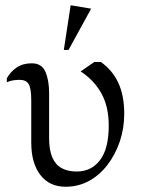

<svg xmlns="http://www.w3.org/2000/svg" viewBox="-20 -701 535 731"><path d="M230 10Q168 10 133.5 -35Q99 -80 99 -158V-318Q99 -365 89 -381Q79 -397 55 -397Q45 -397 32.5 -395.5Q20 -394 6 -388V-403Q20 -428 43.5 -444Q67 -460 101 -460Q139 -460 153 -427.5Q167 -395 167 -346V-174Q167 -130 179 -102Q191 -74 214.5 -61Q238 -48 272 -48Q328 -48 361 -91.5Q394 -135 394 -223Q394 -295 366 -345.5Q338 -396 287 -429L339 -465H364Q408 -434 430.5 -385.5Q453 -337 453 -268Q453 -212 436 -162Q419 -112 389 -73Q359 -34 318.5 -12Q278 10 230 10ZM223 -511 249 -681 327 -668 241 -511Z"/></svg>

Font: Ancizar Serif Light
Style: Regular
Weight: 300
Designer: Cesar Puertas, Viviana Monsalve, Julian Moncada, Julian Prieto, Jose Castro, Felipe Aragon, Mariel Hernandez, Sara Alarc
Version: Version 8.100